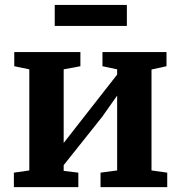

<svg xmlns="http://www.w3.org/2000/svg" viewBox="-20 -770 745 790"><path d="M37.1 0V-59.6L100.6 -68.7V-484.7L38.7 -497.5V-555.7H310.8V-497.5L242 -484.7V-181.7L302.3 -259L462 -463.1V-484.7L401.6 -497.5V-555.7H665.1V-497.5L603.4 -484V-68.7L668.1 -59.6V0H393.7V-59.6L462 -68.7V-376.7L400.4 -289.4L242 -90.4V-66.9L302.3 -59.6V0ZM502 -749.7V-663.4H205.2V-749.7Z"/></svg>

Font: Merriweather 7pt Light
Style: Regular
Weight: 300
Designer: Eben Sorkin
Foundry: Eben Sorkin
Version: Version 2.200;gftools[0.9.31]